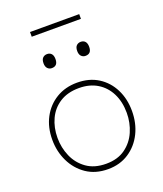

<svg xmlns="http://www.w3.org/2000/svg" viewBox="-156 -961 909 1071"><g transform="rotate(-20 298.5 -425.0)"><path d="M300 9Q225.5 9 172.2 -27.2Q119 -63.5 90.5 -122.8Q62 -182 62 -251Q62 -325 92.2 -382Q122.5 -439 176.2 -471.5Q230 -504 300 -504Q372 -504 424.8 -470.8Q477.5 -437.5 506.2 -380.2Q535 -323 535 -251Q535 -178.5 505.8 -119.5Q476.5 -60.5 423.5 -25.8Q370.5 9 300 9ZM300 -23Q368.5 -23 413.8 -55.8Q459 -88.5 481.5 -140.5Q504 -192.5 504 -251Q504 -316.5 479.2 -366.2Q454.5 -416 408.8 -444Q363 -472 300 -472Q232.5 -472 186.2 -442.5Q140 -413 116.5 -362.8Q93 -312.5 93 -251Q93 -192.5 115.8 -140.5Q138.5 -88.5 184.5 -55.8Q230.5 -23 300 -23ZM397 -628Q382 -628 372 -638.5Q362 -649 362 -669Q362 -691 372.2 -701Q382.5 -711 398 -711Q414 -711 423.5 -700.5Q433 -690 433 -669Q433 -628 397 -628ZM197 -628Q182 -628 172 -638.5Q162 -649 162 -669Q162 -691 172.2 -701Q182.5 -711 198 -711Q214 -711 223.5 -700.5Q233 -690 233 -669Q233 -628 197 -628ZM151 -831V-859H443V-831Z"/></g></svg>

Font: Heraclito Thin
Style: Regular
Weight: 100
Designer: Kostas Bartsokas (font) & Cristiano Sobral (main changes)
Foundry: Kostas Bartsokas (font) & Cristiano Sobral (main changes)
Version: Version 1.00;July 8, 2020;FontCreator 13.0.0.2655 64-bit